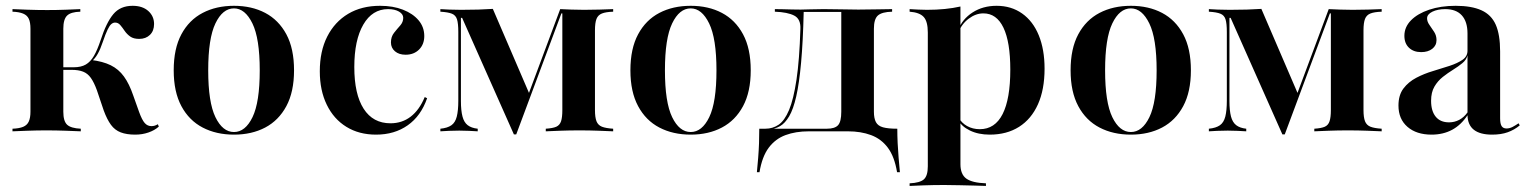

<svg xmlns="http://www.w3.org/2000/svg" viewBox="-20 -448 5211 655"><path d="M441.1 11.3Q412.1 11.3 391.9 3.6Q371.8 -4 358.5 -22.2Q345.2 -40.3 333.9 -71L310.5 -140.3Q300.8 -166.9 289.9 -182.3Q279 -197.6 263.3 -203.6Q247.6 -209.7 224.2 -209.7H189.5V-218.5H231.5Q256.5 -218.5 272.6 -227.8Q288.7 -237.1 300.4 -257.3Q312.1 -277.4 323.4 -311.3Q342.7 -371 366.5 -399.6Q390.3 -428.2 432.3 -428.2Q466.1 -428.2 485.9 -410.5Q505.6 -392.7 505.6 -366.1Q505.6 -342.7 491.5 -329Q477.4 -315.3 454.8 -315.3Q435.5 -315.3 424.2 -323.4Q412.9 -331.5 405.2 -342.7Q397.6 -354 390.3 -362.5Q383.1 -371 372.6 -371Q366.1 -371 360.1 -366.1Q354 -361.3 347.2 -347.2Q340.3 -333.1 330.6 -304.8Q322.6 -280.6 313.3 -264.1Q304 -247.6 291.1 -237.1L290.3 -243.5Q330.6 -238.7 357.7 -225.4Q384.7 -212.1 402.8 -187.1Q421 -162.1 434.7 -121.8L454.8 -65.3Q464.5 -38.7 473.8 -28.2Q483.1 -17.7 496.8 -17.7Q508.1 -17.7 518.5 -24.2L521.8 -16.1Q507.3 -3.2 486.3 4Q465.3 11.3 441.1 11.3ZM22.6 0V-8.9Q45.2 -9.7 58.9 -15.3Q72.6 -21 78.2 -33.5Q83.9 -46 83.9 -66.9V-350Q83.9 -371.8 78.2 -383.9Q72.6 -396 58.9 -401.6Q45.2 -407.3 22.6 -408.1V-416.9Q39.5 -416.1 73.8 -414.9Q108.1 -413.7 141.1 -413.7Q174.2 -413.7 205.6 -414.9Q237.1 -416.1 254 -416.9V-408.1Q221.8 -407.3 208.9 -394.8Q196 -382.3 196 -350V-66.9Q196 -34.7 208.9 -22.6Q221.8 -10.5 255.6 -8.9V0Q237.1 -0.8 204 -2Q171 -3.2 137.9 -3.2Q106.5 -3.2 73.8 -2Q41.1 -0.8 22.6 0Z M778.2 11.3Q717.7 11.3 671.4 -12.9Q625 -37.1 598.8 -85.9Q572.6 -134.7 572.6 -208.1Q572.6 -282.3 598.8 -331Q625 -379.8 671.4 -404Q717.7 -428.2 778.2 -428.2Q838.7 -428.2 884.7 -404Q930.6 -379.8 956.9 -331Q983.1 -282.3 983.1 -208.1Q983.1 -134.7 956.9 -85.9Q930.6 -37.1 884.7 -12.9Q838.7 11.3 778.2 11.3ZM778.2 2.4Q816.9 2.4 841.5 -48.4Q866.1 -99.2 866.1 -208.1Q866.1 -316.9 841.1 -368.1Q816.1 -419.4 778.2 -419.4Q739.5 -419.4 714.9 -368.1Q690.3 -316.9 690.3 -208.1Q690.3 -99.2 714.9 -48.4Q739.5 2.4 778.2 2.4Z M1262.9 11.3Q1204.8 11.3 1161.7 -15.3Q1118.5 -41.9 1094.8 -90.7Q1071 -139.5 1071 -204.8Q1071 -273.4 1096.4 -323.4Q1121.8 -373.4 1167.7 -400.8Q1213.7 -428.2 1276.6 -428.2Q1321 -428.2 1354.8 -414.9Q1388.7 -401.6 1408.1 -378.6Q1427.4 -355.6 1427.4 -325Q1427.4 -296.8 1409.7 -279Q1391.9 -261.3 1363.7 -261.3Q1341.1 -261.3 1327.4 -273Q1313.7 -284.7 1313.7 -303.2Q1313.7 -322.6 1324.2 -335.9Q1334.7 -349.2 1345.2 -360.9Q1355.6 -372.6 1355.6 -387.1Q1355.6 -400 1341.1 -408.5Q1326.6 -416.9 1304 -416.9Q1250 -416.9 1219.4 -364.1Q1188.7 -311.3 1188.7 -219.4Q1188.7 -126.6 1220.6 -77Q1252.4 -27.4 1312.1 -27.4Q1351.6 -27.4 1381 -50Q1410.5 -72.6 1429 -116.9L1437.1 -112.9Q1416.1 -52.4 1371 -20.6Q1325.8 11.3 1262.9 11.3Z M1733.1 10.5 1556.5 -387.1H1552.4V-103.2Q1552.4 -71 1557.7 -50.8Q1562.9 -30.6 1575.4 -21Q1587.9 -11.3 1609.7 -8.9V0Q1596 -0.8 1580.2 -1.6Q1564.5 -2.4 1546.8 -2.4Q1527.4 -2.4 1510.9 -1.6Q1494.4 -0.8 1482.3 0V-8.9Q1506.5 -11.3 1519.8 -20.6Q1533.1 -29.8 1538.3 -50.4Q1543.5 -71 1543.5 -104.8V-338.7Q1543.5 -367.7 1539.1 -381.9Q1534.7 -396 1521.8 -401.2Q1508.9 -406.5 1482.3 -408.1V-416.9Q1493.5 -416.1 1512.5 -415.3Q1531.5 -414.5 1553.2 -414.5Q1584.7 -414.5 1611.7 -415.3Q1638.7 -416.1 1661.3 -417.7L1787.9 -123.4L1774.2 -103.2L1891.1 -416.9Q1908.1 -416.1 1929.4 -415.3Q1950.8 -414.5 1972.6 -414.5Q1997.6 -414.5 2025.4 -415.3Q2053.2 -416.1 2071.8 -416.9V-408.1Q2046.8 -407.3 2033.5 -402Q2020.2 -396.8 2014.9 -383.5Q2009.7 -370.2 2009.7 -344.4V-72.6Q2009.7 -47.6 2014.9 -34.3Q2020.2 -21 2033.5 -15.7Q2046.8 -10.5 2071.8 -8.9V0Q2053.2 -0.8 2022.2 -2Q1991.1 -3.2 1956.5 -3.2Q1922.6 -3.2 1891.1 -2Q1859.7 -0.8 1841.9 0V-8.9Q1866.1 -10.5 1877.8 -15.7Q1889.5 -21 1894 -34.3Q1898.4 -47.6 1898.4 -72.6V-402.4H1895.2L1741.1 10.5Z M2336.3 11.3Q2275.8 11.3 2229.4 -12.9Q2183.1 -37.1 2156.9 -85.9Q2130.6 -134.7 2130.6 -208.1Q2130.6 -282.3 2156.9 -331Q2183.1 -379.8 2229.4 -404Q2275.8 -428.2 2336.3 -428.2Q2396.8 -428.2 2442.7 -404Q2488.7 -379.8 2514.9 -331Q2541.1 -282.3 2541.1 -208.1Q2541.1 -134.7 2514.9 -85.9Q2488.7 -37.1 2442.7 -12.9Q2396.8 11.3 2336.3 11.3ZM2336.3 2.4Q2375 2.4 2399.6 -48.4Q2424.2 -99.2 2424.2 -208.1Q2424.2 -316.9 2399.2 -368.1Q2374.2 -419.4 2336.3 -419.4Q2297.6 -419.4 2273 -368.1Q2248.4 -316.9 2248.4 -208.1Q2248.4 -99.2 2273 -48.4Q2297.6 2.4 2336.3 2.4Z M2562.1 139.5Q2564.5 115.3 2566.5 90.3Q2568.5 65.3 2569.4 40.3Q2570.2 15.3 2570.2 -8.9H2800.8Q2828.2 -8.9 2839.1 -21Q2850 -33.1 2850 -66.9V-408.1L2851.6 -407.3H2718.5L2721.8 -408.1Q2719.4 -305.6 2712.9 -234.7Q2706.5 -163.7 2696.4 -119.4Q2686.3 -75 2672.2 -51.2Q2658.1 -27.4 2641.1 -17.7Q2624.2 -8.1 2605.6 -6.5L2591.1 -8.9Q2616.1 -8.9 2636.3 -22.6Q2656.5 -36.3 2671.8 -72.6Q2687.1 -108.9 2697.2 -176.2Q2707.3 -243.5 2710.5 -349.2Q2712.1 -383.1 2689.5 -394.8Q2666.9 -406.5 2623.4 -408.1V-416.9Q2635.5 -416.9 2650.4 -416.5Q2665.3 -416.1 2681.5 -415.7Q2697.6 -415.3 2711.3 -415.3Q2725.8 -415.3 2743.1 -416.1Q2760.5 -416.9 2789.5 -416.9Q2825.8 -416.9 2852.8 -416.1Q2879.8 -415.3 2908.1 -415.3Q2939.5 -415.3 2973 -416.1Q3006.5 -416.9 3023.4 -416.9V-408.1Q2988.7 -407.3 2975 -395.2Q2961.3 -383.1 2961.3 -350V-66.9Q2961.3 -44.4 2968.1 -31.5Q2975 -18.5 2992.3 -13.7Q3009.7 -8.9 3041.1 -8.9Q3041.1 15.3 3042.3 40.3Q3043.5 65.3 3045.6 90.3Q3047.6 115.3 3050 139.5H3040.3Q3031.5 86.3 3008.9 56Q2986.3 25.8 2951.6 12.9Q2916.9 0 2872.6 0H2739.5Q2694.4 0 2659.7 12.9Q2625 25.8 2602.4 56Q2579.8 86.3 2571 139.5Z M3083.1 186.3V177.4Q3118.5 175.8 3131.9 163.7Q3145.2 151.6 3145.2 119.4V-337.1Q3145.2 -375 3131 -390.3Q3116.9 -405.6 3083.1 -408.1V-416.9Q3098.4 -416.1 3112.5 -415.3Q3126.6 -414.5 3142.7 -414.5Q3206.5 -414.5 3256.5 -425.8V112.1Q3256.5 146.8 3276.6 161.3Q3296.8 175.8 3343.5 177.4V186.3Q3329 185.5 3305.6 185.1Q3282.3 184.7 3255.2 183.9Q3228.2 183.1 3201.6 183.1Q3163.7 183.1 3131.5 184.3Q3099.2 185.5 3083.1 186.3ZM3356.5 11.3Q3317.7 11.3 3288.7 -2.8Q3259.7 -16.9 3248.4 -39.5L3250 -47.6Q3259.7 -29 3279 -18.1Q3298.4 -7.3 3322.6 -7.3Q3374.2 -7.3 3400.4 -58.9Q3426.6 -110.5 3426.6 -210.5Q3426.6 -304.8 3403.2 -353.6Q3379.8 -402.4 3334.7 -402.4Q3308.9 -402.4 3284.7 -384.3Q3260.5 -366.1 3250 -337.9L3248.4 -345.2Q3262.9 -383.1 3298 -405.6Q3333.1 -428.2 3379.8 -428.2Q3429.8 -428.2 3466.9 -402Q3504 -375.8 3523.8 -327.4Q3543.5 -279 3543.5 -213.7Q3543.5 -142.7 3521 -92.3Q3498.4 -41.9 3456.5 -15.3Q3414.5 11.3 3356.5 11.3Z M3837.9 11.3Q3777.4 11.3 3731 -12.9Q3684.7 -37.1 3658.5 -85.9Q3632.3 -134.7 3632.3 -208.1Q3632.3 -282.3 3658.5 -331Q3684.7 -379.8 3731 -404Q3777.4 -428.2 3837.9 -428.2Q3898.4 -428.2 3944.4 -404Q3990.3 -379.8 4016.5 -331Q4042.7 -282.3 4042.7 -208.1Q4042.7 -134.7 4016.5 -85.9Q3990.3 -37.1 3944.4 -12.9Q3898.4 11.3 3837.9 11.3ZM3837.9 2.4Q3876.6 2.4 3901.2 -48.4Q3925.8 -99.2 3925.8 -208.1Q3925.8 -316.9 3900.8 -368.1Q3875.8 -419.4 3837.9 -419.4Q3799.2 -419.4 3774.6 -368.1Q3750 -316.9 3750 -208.1Q3750 -99.2 3774.6 -48.4Q3799.2 2.4 3837.9 2.4Z M4354.8 10.5 4178.2 -387.1H4174.2V-103.2Q4174.2 -71 4179.4 -50.8Q4184.7 -30.6 4197.2 -21Q4209.7 -11.3 4231.5 -8.9V0Q4217.7 -0.8 4202 -1.6Q4186.3 -2.4 4168.5 -2.4Q4149.2 -2.4 4132.7 -1.6Q4116.1 -0.8 4104 0V-8.9Q4128.2 -11.3 4141.5 -20.6Q4154.8 -29.8 4160.1 -50.4Q4165.3 -71 4165.3 -104.8V-338.7Q4165.3 -367.7 4160.9 -381.9Q4156.5 -396 4143.5 -401.2Q4130.6 -406.5 4104 -408.1V-416.9Q4115.3 -416.1 4134.3 -415.3Q4153.2 -414.5 4175 -414.5Q4206.5 -414.5 4233.5 -415.3Q4260.5 -416.1 4283.1 -417.7L4409.7 -123.4L4396 -103.2L4512.9 -416.9Q4529.8 -416.1 4551.2 -415.3Q4572.6 -414.5 4594.4 -414.5Q4619.4 -414.5 4647.2 -415.3Q4675 -416.1 4693.5 -416.9V-408.1Q4668.5 -407.3 4655.2 -402Q4641.9 -396.8 4636.7 -383.5Q4631.5 -370.2 4631.5 -344.4V-72.6Q4631.5 -47.6 4636.7 -34.3Q4641.9 -21 4655.2 -15.7Q4668.5 -10.5 4693.5 -8.9V0Q4675 -0.8 4644 -2Q4612.9 -3.2 4578.2 -3.2Q4544.4 -3.2 4512.9 -2Q4481.5 -0.8 4463.7 0V-8.9Q4487.9 -10.5 4499.6 -15.7Q4511.3 -21 4515.7 -34.3Q4520.2 -47.6 4520.2 -72.6V-402.4H4516.9L4362.9 10.5Z M4863.7 11.3Q4812.1 11.3 4781.5 -15.3Q4750.8 -41.9 4750.8 -87.9Q4750.8 -123.4 4767.7 -146Q4784.7 -168.5 4811.7 -182.7Q4838.7 -196.8 4868.5 -205.6Q4898.4 -214.5 4925.4 -223.4Q4952.4 -232.3 4969.4 -244Q4986.3 -255.6 4986.3 -275V-333.9Q4986.3 -374.2 4966.9 -395.6Q4947.6 -416.9 4910.5 -416.9Q4884.7 -416.9 4866.5 -408.1Q4848.4 -399.2 4848.4 -385.5Q4848.4 -374.2 4856.5 -362.9Q4864.5 -351.6 4872.6 -339.1Q4880.6 -326.6 4880.6 -311.3Q4880.6 -292.7 4866.1 -281.5Q4851.6 -270.2 4828.2 -270.2Q4802.4 -270.2 4786.7 -285.1Q4771 -300 4771 -325.8Q4771 -355.6 4793.5 -378.6Q4816.1 -401.6 4855.6 -414.9Q4895.2 -428.2 4946 -428.2Q5000 -428.2 5033.9 -412.9Q5067.7 -397.6 5082.7 -363.7Q5097.6 -329.8 5097.6 -272.6V-44.4Q5097.6 -25.8 5102.8 -17.7Q5108.1 -9.7 5119.4 -9.7Q5129.8 -9.7 5139.9 -14.9Q5150 -20.2 5160.5 -27.4L5164.5 -20.2Q5146 -4.8 5123.4 3.2Q5100.8 11.3 5070.2 11.3Q4987.9 11.3 4986.3 -54.8Q4964.5 -21.8 4933.9 -5.2Q4903.2 11.3 4863.7 11.3ZM4923.4 -30.6Q4941.9 -30.6 4958.1 -39.1Q4974.2 -47.6 4986.3 -64.5V-258.9Q4982.3 -243.5 4968.5 -232.3Q4954.8 -221 4937.1 -210.1Q4919.4 -199.2 4902 -185.5Q4884.7 -171.8 4873.4 -152.4Q4862.1 -133.1 4862.1 -104Q4862.1 -69.4 4877.8 -50Q4893.5 -30.6 4923.4 -30.6Z"/></svg>

Font: Playfair 144pt
Style: Bold
Weight: 700
Version: Version 2.001;gftools[0.9.30]